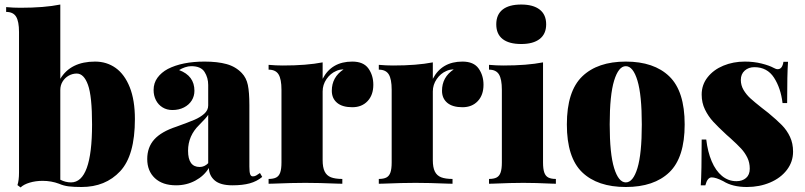

<svg xmlns="http://www.w3.org/2000/svg" viewBox="-20 -802 3512 838"><path d="M568.8 -282.2Q568.8 -123.5 504.6 -54.7Q440.4 14.2 335.9 14.2Q302.7 14.2 280.3 11.5Q257.8 8.8 237.8 0Q204.1 -12.7 166 -12.7Q135.7 -12.7 109.6 -4.9Q83.5 2.9 69.8 16.1L56.2 5.9Q63 -15.1 63 -48.8V-662.1Q63 -708.5 50.3 -729.2Q37.6 -750 6.8 -750V-771Q38.1 -768.1 68.8 -768.1Q173.8 -768.1 243.2 -782.2V-458Q288.6 -533.2 395 -533.2Q445.8 -533.2 484.9 -505.4Q523.9 -477.5 546.4 -421.1Q568.8 -364.7 568.8 -282.2ZM381.8 -258.8Q381.8 -382.3 364 -431.6Q346.2 -481 314.9 -481Q296.4 -481 279.8 -471.7Q263.2 -462.4 253.2 -446Q243.2 -429.7 243.2 -409.2V-17.6Q266.1 -5.9 290 -5.9Q381.8 -5.9 381.8 -258.8Z M1035.6 -482.9Q1055.2 -462.4 1061.8 -430.9Q1068.4 -399.4 1068.4 -342.8V-75.2Q1068.4 -51.3 1071.8 -41.7Q1075.2 -32.2 1083.5 -32.2Q1091.3 -32.2 1097.9 -35.9Q1104.5 -39.6 1114.7 -46.9L1124.5 -29.8Q1101.1 -10.3 1069.8 -1.7Q1038.6 6.8 994.6 6.8Q941.9 6.8 917.2 -14.4Q892.6 -35.6 891.6 -68.8Q870.6 -34.2 832.5 -13.7Q794.4 6.8 748.5 6.8Q689.5 6.8 656 -24.4Q622.6 -55.7 622.6 -107.9Q622.6 -159.2 653.3 -193.4Q684.1 -227.5 749.5 -249Q802.7 -268.1 828.4 -279.1Q854 -290 871.3 -305.4Q888.7 -320.8 888.7 -341.8V-431.2Q888.7 -462.9 872.8 -488Q856.9 -513.2 814.5 -513.2Q801.8 -513.2 787.4 -508.3Q772.9 -503.4 761.7 -496.1Q828.6 -471.2 828.6 -405.8Q828.6 -382.3 816.7 -363.3Q804.7 -344.2 782.7 -333Q760.7 -321.8 732.4 -321.8Q708 -321.8 689.5 -333.3Q670.9 -344.7 660.6 -364.7Q650.4 -384.8 650.4 -409.2Q650.4 -439.5 667.2 -462.6Q684.1 -485.8 712.4 -501Q775.4 -533.2 872.6 -533.2Q929.7 -533.2 969.2 -522.2Q1008.8 -511.2 1035.6 -482.9ZM849.6 -256.8Q800.8 -209.5 800.8 -144Q800.8 -73.2 851.6 -73.2Q872.6 -73.2 888.7 -89.8V-300.8Q881.3 -288.6 849.6 -256.8Z M1609.4 -432.1Q1609.4 -387.2 1584.2 -360.6Q1559.1 -334 1517.6 -334Q1474.1 -334 1451.2 -353.3Q1428.2 -372.6 1428.2 -405.8Q1428.2 -465.3 1479.5 -499Q1461.4 -499 1447.3 -492.2Q1421.9 -481.4 1405 -456.8Q1388.2 -432.1 1388.2 -402.8V-103Q1388.2 -71.3 1397 -53.5Q1405.8 -35.6 1424.3 -28.3Q1442.9 -21 1474.1 -21V0L1453.1 -0.5Q1371.1 -3.9 1312.5 -3.9Q1255.9 -3.9 1172.9 -0.5L1152.3 0V-21Q1173.3 -21 1185.5 -27.3Q1197.8 -33.7 1203.1 -49.3Q1208.5 -64.9 1208.5 -92.8V-410.2Q1208.5 -456.5 1195.8 -477.3Q1183.1 -498 1152.3 -498V-519Q1184.1 -516.1 1214.4 -516.1Q1318.4 -516.1 1388.2 -529.8V-458Q1427.2 -533.2 1517.6 -533.2Q1566.4 -533.2 1587.9 -503.2Q1609.4 -473.1 1609.4 -432.1Z M2090.3 -432.1Q2090.3 -387.2 2065.2 -360.6Q2040 -334 1998.5 -334Q1955.1 -334 1932.1 -353.3Q1909.2 -372.6 1909.2 -405.8Q1909.2 -465.3 1960.4 -499Q1942.4 -499 1928.2 -492.2Q1902.8 -481.4 1886 -456.8Q1869.1 -432.1 1869.1 -402.8V-103Q1869.1 -71.3 1877.9 -53.5Q1886.7 -35.6 1905.3 -28.3Q1923.8 -21 1955.1 -21V0L1934.1 -0.5Q1852.1 -3.9 1793.5 -3.9Q1736.8 -3.9 1653.8 -0.5L1633.3 0V-21Q1654.3 -21 1666.5 -27.3Q1678.7 -33.7 1684.1 -49.3Q1689.5 -64.9 1689.5 -92.8V-410.2Q1689.5 -456.5 1676.8 -477.3Q1664.1 -498 1633.3 -498V-519Q1665 -516.1 1695.3 -516.1Q1799.3 -516.1 1869.1 -529.8V-458Q1908.2 -533.2 1998.5 -533.2Q2047.4 -533.2 2068.8 -503.2Q2090.3 -473.1 2090.3 -432.1Z M2114.7 0ZM2363.8 -695.8Q2363.8 -653.8 2335.4 -631.8Q2307.1 -609.9 2254.9 -609.9Q2201.7 -609.9 2173.8 -631.6Q2146 -653.3 2146 -695.8Q2146 -738.3 2173.8 -760.3Q2201.7 -782.2 2254.9 -782.2Q2307.1 -782.2 2335.4 -760.3Q2363.8 -738.3 2363.8 -695.8ZM2406.2 -21V0L2388.2 -0.5Q2316.4 -3.9 2264.2 -3.9Q2211.4 -3.9 2133.8 -0.5L2114.3 0V-21Q2135.3 -21 2147.5 -27.3Q2159.7 -33.7 2165 -49.3Q2170.4 -64.9 2170.4 -92.8V-410.2Q2170.4 -456.5 2157.7 -477.3Q2145 -498 2114.3 -498V-519Q2146 -516.1 2176.3 -516.1Q2280.3 -516.1 2350.1 -529.8V-92.8Q2350.1 -64.9 2355.5 -49.3Q2360.8 -33.7 2373 -27.3Q2385.3 -21 2406.2 -21Z M2968.3 -258.8Q2968.3 -114.3 2901.4 -50Q2834.5 14.2 2711.4 14.2Q2587.9 14.2 2521 -50Q2454.1 -114.3 2454.1 -258.8Q2454.1 -403.8 2521.2 -468.5Q2588.4 -533.2 2711.4 -533.2Q2834.5 -533.2 2901.4 -468.5Q2968.3 -403.8 2968.3 -258.8ZM2641.1 -258.8Q2641.1 -130.9 2660.4 -68.4Q2679.7 -5.9 2711.4 -5.9Q2743.2 -5.9 2762.2 -68.4Q2781.2 -130.9 2781.2 -258.8Q2781.2 -387.2 2762.2 -450.2Q2743.2 -513.2 2711.4 -513.2Q2679.7 -513.2 2660.4 -450.2Q2641.1 -387.2 2641.1 -258.8Z M3356.4 -505.9Q3366.7 -500 3374.5 -500Q3394.5 -500 3399.4 -532.2H3419.4Q3415.5 -480 3415.5 -352.1H3395.5Q3387.7 -417.5 3358.2 -463.1Q3328.6 -508.8 3272.5 -508.8Q3247.1 -508.8 3230.2 -493.7Q3213.4 -478.5 3213.4 -453.1Q3213.4 -429.7 3225.3 -409.4Q3237.3 -389.2 3254.9 -373Q3272.5 -356.9 3304.7 -331.5Q3324.2 -316.9 3333.5 -309.1Q3370.6 -278.3 3392.6 -255.9Q3414.6 -233.4 3428 -204.8Q3441.4 -176.3 3441.4 -140.1Q3441.4 -95.7 3414.3 -60.3Q3387.2 -24.9 3341.1 -5.4Q3294.9 14.2 3239.7 14.2Q3177.2 14.2 3136.7 -11.2Q3104.5 -27.8 3086.4 -27.8Q3067.4 -27.8 3058.6 6.8H3038.6Q3042.5 -50.3 3042.5 -192.9H3062.5Q3068.8 -139.2 3086.2 -98.1Q3103.5 -57.1 3131.1 -34.2Q3158.7 -11.2 3194.3 -11.2Q3219.7 -11.2 3236.1 -25.1Q3252.4 -39.1 3252.4 -65.9Q3252.4 -92.3 3241.9 -113.8Q3231.4 -135.3 3215.1 -153.1Q3198.7 -170.9 3167.5 -199.2L3159.7 -206.1Q3154.8 -210.9 3151.9 -212.9Q3114.3 -247.6 3092.8 -271Q3071.3 -294.4 3056.9 -324Q3042.5 -353.5 3042.5 -389.2Q3042.5 -432.1 3068.4 -464.8Q3094.2 -497.6 3137.2 -515.4Q3180.2 -533.2 3230.5 -533.2Q3270 -533.2 3304 -524.7Q3337.9 -516.1 3356.4 -505.9Z"/></svg>

Font: TypoPRO Playfair Display
Style: Regular
Weight: 900
Designer: Claus Eggers Sørensen
Foundry: Claus Eggers Sørensen
Version: Version 1.004;PS 001.004;hotconv 1.0.70;makeotf.lib2.5.58329